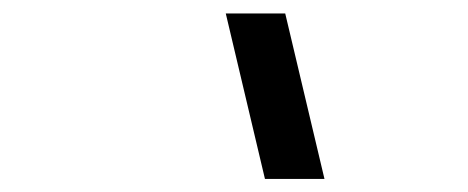

<svg xmlns="http://www.w3.org/2000/svg" viewBox="-20 -937 707 290"><path d="M470.1 -666.7H380.2L321 -916.7H410.8Z"/></svg>

Font: Monoid
Style: Italic
Weight: 400
Width: 4
Italic angle: -11°
Monospace: yes
Version: Version 0.61